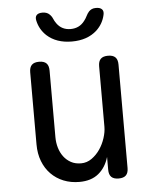

<svg xmlns="http://www.w3.org/2000/svg" viewBox="-55 -831 710 888"><g transform="rotate(-5 300.0 -387.5)"><path d="M415 -234V-515Q415 -538 426 -549Q437 -560 460 -560Q483 -560 494 -549Q505 -538 505 -515V-35Q505 -12 494 -1Q483 10 460 10Q437 10 426 -1Q415 -12 415 -35V-94Q401 -46 367 -18Q333 10 278 10Q238 10 204.5 -3.5Q171 -17 146.5 -42Q122 -67 108.5 -102Q95 -137 95 -180V-515Q95 -538 106 -549Q117 -560 140 -560Q163 -560 174 -549Q185 -538 185 -515V-206Q185 -180 192 -156.5Q199 -133 212.5 -115Q226 -97 246 -86Q266 -75 293 -75Q320 -75 342.5 -91Q365 -107 381 -130.5Q397 -154 406 -182Q415 -210 415 -234ZM144 -750Q140 -767 148 -776Q156 -785 175 -785Q186 -785 194 -782Q202 -779 207 -774Q217 -765 222 -753Q227 -741 235 -730Q258 -698 299 -698Q340 -698 364 -730Q372 -740 377.5 -751.5Q383 -763 391 -772Q397 -778 404.5 -781.5Q412 -785 424 -785Q443 -785 451.5 -776Q460 -767 456 -750Q447 -709 416 -680Q372 -640 300 -640Q228 -640 184 -680Q153 -709 144 -750Z"/></g></svg>

Font: Maple Mono NF CN
Style: Regular
Weight: 400
Monospace: yes
Designer: subframe7536
Version: Version 7.000